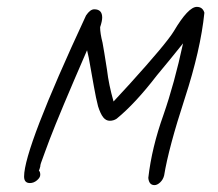

<svg xmlns="http://www.w3.org/2000/svg" viewBox="-20 -530 634 558"><path d="M411 -13Q421 -101 455 -196Q487 -288 512 -404L474 -357L436 -311Q373 -229 319 -185Q310 -179 299 -179Q288 -179 280 -189Q272 -199 265 -221Q259 -244 253 -278L238 -362L233 -384Q153 -200 124 -124Q121 -115 117.5 -106.5Q114 -98 111 -89L99 -56Q97 -50 97 -46Q95 -38 93 -34Q97 -31 97 -22Q97 -14 87.5 -6Q78 2 67 2Q50 2 50 -17Q50 -98 230 -485Q242 -503 254 -503Q277 -503 277 -479Q277 -469 271 -451Q271 -433 278 -406Q282 -385 291 -327Q296 -284 310 -235L357 -286Q463 -403 485 -439Q527 -510 552 -510Q569 -510 574 -493Q563 -385 517 -244Q470 -100 457 -20Q454 -8 445.5 0Q437 8 429 8Q413 8 411 -13Z"/></svg>

Font: Bad Script
Style: Regular
Weight: 400
Italic angle: -10°
Designer: Roman Shchyukin (Gaslight Type Foundry), Cyreal (Charset Expansion)
Foundry: Gaslight
Version: Version 2.000